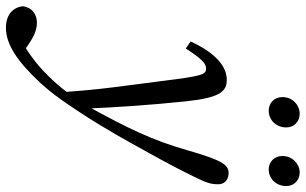

<svg xmlns="http://www.w3.org/2000/svg" viewBox="-290 -560 1007 632"><g transform="rotate(90 213.0 -243.5)"><path d="M-83 183C-80 216 -56 240 -12 240C46 240 104 197 170 126C211 81 238 39 264 0C319 -83 361 -160 398 -227C436 -295 457 -336 478 -379C498 -419 503 -434 503 -459C503 -479 489 -493 466 -493C439 -493 424 -472 391 -357C357 -239 320 -164 245 -27C216 21 183 64 145 102C103 145 55 178 4 203L81 192L52 172C23 152 0 138 -29 138C-57 138 -78 154 -83 183ZM254 -21C250 -120 243 -228 230 -353C218 -466 197 -487 159 -487C117 -487 72 -453 33 -368L56 -352C92 -407 106 -419 123 -419C142 -419 147 -404 163 -275C180 -141 191 -74 199 44L254 -21ZM261 -625C291 -625 316 -649 316 -683C316 -708 297 -727 271 -727C243 -727 216 -704 216 -670C216 -642 237 -625 261 -625ZM454 -625C484 -625 509 -649 509 -683C509 -708 490 -727 464 -727C437 -727 410 -704 410 -670C410 -642 431 -625 454 -625Z"/></g></svg>

Font: Source Serif Variable
Style: Italic
Weight: 389
Italic angle: -12°
Designer: Frank Grießhammer
Foundry: Adobe Systems Incorporated
Version: Version 3.001;hotconv 1.0.111;makeotfexe 2.5.65597